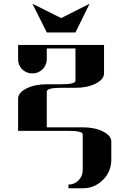

<svg xmlns="http://www.w3.org/2000/svg" viewBox="-20 -702 655 1030"><path d="M77.1 -172.9Q77.1 -204.6 122.1 -227.5Q166.5 -250 231 -250H308.1Q384.8 -250 384.8 -269V-441.9H231V-384.8Q231 -353 208.5 -330.6Q186 -308.1 153.8 -308.1Q122.1 -308.1 99.1 -330.1Q77.1 -352.1 77.1 -384.8V-460.9H538.1V-308.1Q538.1 -276.4 493.2 -253.4Q448.7 -231 384.8 -231H308.1Q231 -231 231 -210.9V-19H423.8Q488.3 -19 532.7 3.4Q577.1 25.9 577.1 58.1V153.8Q577.1 218.3 532.2 263.2Q487.3 308.1 423.8 308.1H347.2V288.1Q378.9 288.1 400.9 266.1Q423.3 243.2 423.8 210.9V19Q423.8 0 347.2 0H77.1ZM153.8 -682.1 308.1 -605 460.9 -682.1 384.8 -527.8H231Z"/></svg>

Font: Hjet
Style: Regular
Weight: 400
Designer: T. Christopher White
Version: Version 1.2